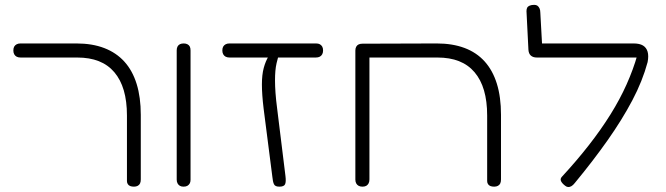

<svg xmlns="http://www.w3.org/2000/svg" viewBox="-20 -759 2745 791"><path d="M532 10Q523 10 516.5 7.5Q510 5 506.5 -0.5Q503 -6 503 -13V-283Q503 -342 490 -386.5Q477 -431 451 -461.5Q425 -492 387 -507Q349 -522 298 -522H65Q55 -522 48.5 -525.5Q42 -529 38.5 -535.5Q35 -542 35 -551Q35 -561 38.5 -567Q42 -573 48.5 -576.5Q55 -580 64 -580H295Q360 -580 409.5 -561Q459 -542 492.5 -505Q526 -468 543 -413Q560 -358 560 -286V-20Q560 -10 557 -3.5Q554 3 547.5 6.5Q541 10 532 10Z M736 10Q727 10 721 6.5Q715 3 711.5 -3.5Q708 -10 708 -19V-552Q708 -561 711.5 -567.5Q715 -574 721.5 -577Q728 -580 737 -580Q746 -580 752.5 -576.5Q759 -573 762 -567Q765 -561 765 -551V-18Q765 -9 761.5 -3Q758 3 752 6.5Q746 10 736 10Z M1131 10Q1122 10 1116.5 7.5Q1111 5 1108.5 -0.5Q1106 -6 1104.5 -13.5Q1103 -21 1102 -31L1066 -312Q1059 -370 1059 -410.5Q1059 -451 1066.5 -479Q1074 -507 1087 -528H1127Q1123 -514 1119.5 -499Q1116 -484 1114.5 -466.5Q1113 -449 1113 -427Q1113 -405 1115 -376.5Q1117 -348 1122 -310L1156 -34Q1159 -10 1154.5 0Q1150 10 1131 10ZM926 -522Q916 -522 909.5 -525.5Q903 -529 899.5 -535.5Q896 -542 896 -551Q896 -561 899.5 -567Q903 -573 909.5 -576.5Q916 -580 925 -580H1282Q1292 -580 1298 -576.5Q1304 -573 1307.5 -567Q1311 -561 1311 -551Q1311 -542 1307.5 -535.5Q1304 -529 1297.5 -525.5Q1291 -522 1281 -522Z M1473 10Q1464 10 1457.5 6.5Q1451 3 1447.5 -3.5Q1444 -10 1444 -19V-551Q1444 -560 1447.5 -566.5Q1451 -573 1457.5 -576Q1464 -579 1473 -579L1779 -580Q1844 -580 1893.5 -561.5Q1943 -543 1976.5 -506Q2010 -469 2027 -414Q2044 -359 2044 -286V-20Q2044 -10 2041 -3.5Q2038 3 2031.5 6.5Q2025 10 2016 10Q2007 10 2000.5 7.5Q1994 5 1990.5 -0.5Q1987 -6 1987 -13V-283Q1987 -342 1974 -386.5Q1961 -431 1935 -461.5Q1909 -492 1871 -507Q1833 -522 1782 -522H1502V-20Q1502 -10 1498.5 -3.5Q1495 3 1489 6.5Q1483 10 1473 10Z M2308 6Q2295 -4 2291 -13.5Q2287 -23 2296 -32Q2356 -97 2406 -161Q2456 -225 2495 -287.5Q2534 -350 2561.5 -411.5Q2589 -473 2606 -533L2648 -503Q2627 -425 2585 -345.5Q2543 -266 2483.5 -181.5Q2424 -97 2348 -5Q2341 4 2334 8Q2327 12 2320.5 11.5Q2314 11 2308 6ZM2648 -503 2606 -522H2192Q2176 -522 2167 -530Q2158 -538 2157 -554L2149 -713Q2149 -722 2152 -727.5Q2155 -733 2162.5 -736Q2170 -739 2181 -739Q2189 -739 2194 -735.5Q2199 -732 2202.5 -725Q2206 -718 2206 -707L2213 -580H2590Q2615 -580 2629 -571.5Q2643 -563 2648 -546Q2653 -529 2648 -503Z"/></svg>

Font: Fredoka SemiExpanded Light
Style: Regular
Weight: 300
Width: 6
Designer: Ben Nathan
Foundry: Milena B. Brandão, Ben Nathan
Version: Version 2.001